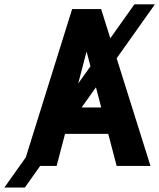

<svg xmlns="http://www.w3.org/2000/svg" viewBox="-94 -752 722 870"><path d="M396.5 -145.5H200.7L162.6 0H87.9L18.6 97.7H-74.2L22.9 -39.1L232.9 -710.9H364.3L405.8 -578.6L515.1 -732.4H607.9L434.6 -487.8L587.9 0H434.6ZM275.9 -265.1H364.7L340.8 -356.4ZM260.3 -373.5 315.9 -451.7 298.3 -518.6Z"/></svg>

Font: Roboto Condensed
Style: Bold
Weight: 700
Designer: Google
Version: Version 2.134; 2016